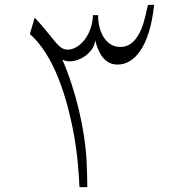

<svg xmlns="http://www.w3.org/2000/svg" viewBox="-20 -765 740 785"><path d="M305 0H337C337 -18 336 -66 334 -108C327 -237 290 -395 235 -521C287 -495 368 -548 369 -601C382 -548 407 -501 461 -501C528 -501 592 -571 610 -745H585C575 -711 560 -573 472 -573C413 -573 381 -634 381 -703H360C358 -623 305 -562 257 -562C217 -562 203 -606 122 -693L102 -626C175 -561 235 -443 275 -251C299 -138 302 -47 305 0Z"/></svg>

Font: Kawkab Mono Light
Style: Regular
Weight: 300
Monospace: yes
Designer: Abdullah Arif
Foundry: Abdullah Arif
Version: Version 1.000;PS 000.500;hotconv 1.0.88;makeotf.lib2.5.64775